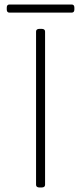

<svg xmlns="http://www.w3.org/2000/svg" viewBox="-20 -830 360 852"><path d="M156 2Q140 2 140 -10V-690Q140 -702 156 -702H164Q180 -702 180 -690V-10Q180 2 164 2ZM22 -774Q10 -774 10 -788V-796Q10 -810 22 -810H298Q310 -810 310 -796V-788Q310 -774 298 -774Z"/></svg>

Font: Asap Expanded Thin
Style: Regular
Weight: 100
Width: 7
Designer: Pablo Cosgaya
Foundry: Omnibus-Type
Version: Version 3.001; ttfautohint (v1.8.4.7-5d5b)